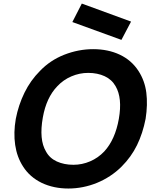

<svg xmlns="http://www.w3.org/2000/svg" viewBox="-20 -1041 850 1076"><path d="M714.5 -920 660.5 -817.5 385.5 -917.5 438.5 -1021ZM109.5 -107.5Q75 -160.5 65 -229Q55 -297.5 68.5 -375Q83.5 -452.5 117.2 -521.5Q151 -590.5 204 -643.5Q261.5 -703.5 340.5 -734.5Q420 -765.5 502 -765.5Q586 -765.5 651.5 -734.5Q717 -703.5 756 -643.5Q791.5 -588.5 800 -521.8Q808.5 -455 796 -375Q780 -293.5 747.8 -227.5Q715.5 -161.5 661.5 -107.5Q631.5 -77.5 596.2 -54.5Q561 -31.5 523 -16Q485 -0.5 444.5 7.5Q404 15.5 363.5 15.5Q280.5 15.5 214 -16Q147 -48.5 109.5 -107.5ZM564.5 -192.5Q625.5 -259 646 -375Q666.5 -491.5 628 -557.5Q607 -595 566.8 -613.8Q526.5 -632.5 474 -632.5Q425.5 -632.5 380 -613Q334.5 -593.5 301 -557.5Q239.5 -493.5 220 -382.5Q198 -258.5 237.5 -192.5Q257.5 -155 298.2 -136.2Q339 -117.5 391.5 -117.5Q440 -117.5 485 -136.8Q530 -156 564.5 -192.5Z"/></svg>

Font: Russisch Sans ExtraBold
Style: Italic
Weight: 800
Width: 4
Italic angle: -10°
Designer: Michael Sharanda (font) & Cristiano Sobral (main changes)
Foundry: Michael Sharanda
Version: Version 2.00;September 8, 2020;FontCreator 13.0.0.2681 64-bi